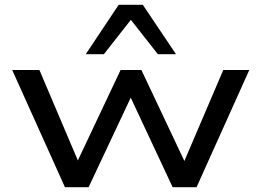

<svg xmlns="http://www.w3.org/2000/svg" viewBox="-20 -784 1095 804"><path d="M252 0 31 -491H145L315 -91H296L485 -491H572L761 -91H744L915 -491H1024L803 0H703L512 -408H543L351 0ZM339 -557 477 -764H578L717 -557H641L528 -701L415 -557Z"/></svg>

Font: Nunito Sans 10pt Expanded Medium
Style: Regular
Weight: 500
Width: 7
Designer: Vernon Adams
Foundry: Vernon Adams
Version: Version 3.101;gftools[0.9.27]